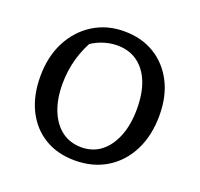

<svg xmlns="http://www.w3.org/2000/svg" viewBox="-120 -803 982 945"><g transform="rotate(20 371.5 -330.5)"><path d="M363 10Q272 10 204.5 -31Q137 -72 100 -146.5Q63 -221 63 -322Q63 -425 103.5 -503.5Q144 -582 215 -626.5Q286 -671 376 -671Q468 -671 536 -629.5Q604 -588 642 -514Q680 -440 680 -341Q680 -236 640.5 -157Q601 -78 529.5 -34Q458 10 363 10ZM372 -62Q430 -62 473 -95Q516 -128 540.5 -189Q565 -250 565 -333Q565 -415 541.5 -473Q518 -531 474 -562.5Q430 -594 368 -594Q327 -594 286 -579Q245 -564 210 -534L251 -582Q178 -462 178 -324Q178 -244 202 -185Q226 -126 269 -94Q312 -62 372 -62Z"/></g></svg>

Font: Piazzolla Thin SemiBold
Style: Regular
Weight: 600
Version: Version 2.005